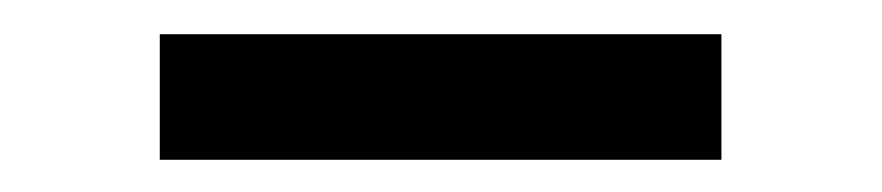

<svg xmlns="http://www.w3.org/2000/svg" viewBox="-20 -748 528 115"><path d="M412.1 -727.5V-652.3H75.7V-727.5Z"/></svg>

Font: Inter V
Style: Weight 500 Optical size 14.0
Weight: 500
Designer: Rasmus Andersson
Foundry: rsms
Version: Version 4.000;git-4fc901f